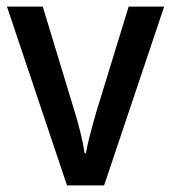

<svg xmlns="http://www.w3.org/2000/svg" viewBox="-20 -559 517 579"><path d="M182 0H294L475 -539H368L270 -220C258 -178 244 -127 239 -97H235C230 -134 217 -185 204 -226L109 -539H1Z"/></svg>

Font: Noto Sans Devanagari UI SemiCondensed Medium
Style: Regular
Weight: 500
Width: 4
Designer: Jelle Bosma - Monotype Design Team
Foundry: Monotype Imaging Inc.
Version: Version 2.004